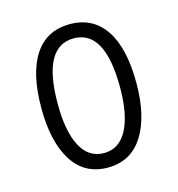

<svg xmlns="http://www.w3.org/2000/svg" viewBox="-79 -533 568 613"><g transform="rotate(-15 205.0 -227.0)"><path d="M205 10Q128 10 88 -53.5Q48 -117 48 -228Q48 -343 88 -403.5Q128 -464 205 -464Q281 -464 321.5 -403.5Q362 -343 362 -228Q362 -117 321.5 -53.5Q281 10 205 10ZM205 -38Q255 -38 281.5 -87.5Q308 -137 308 -228Q308 -417 205 -417Q102 -417 102 -228Q102 -137 128 -87.5Q154 -38 205 -38Z"/></g></svg>

Font: Noto Sans Thai ExtCond Light
Style: Regular
Weight: 300
Width: 2
Designer: Monotype Design Team
Foundry: Monotype Imaging Inc.
Version: Version 2.002; ttfautohint (v1.8.4.7-5d5b)